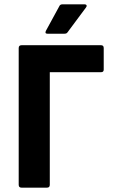

<svg xmlns="http://www.w3.org/2000/svg" viewBox="-20 -863 518 883"><path d="M79 0Q66 0 66 -13V-642Q66 -655 79 -655H445Q457 -655 457 -642V-543Q457 -531 445 -531H209V-13Q209 0 196 0ZM198 -708Q185 -708 191 -721L252 -833Q256 -843 266 -843H370Q376 -843 378 -838.5Q380 -834 375 -828L291 -715Q287 -708 277 -708Z"/></svg>

Font: Sofia Sans ExtraBold
Style: Regular
Weight: 800
Designer: Botio Nikoltchev, Ani Petrova
Foundry: lettersoup
Version: Version 4.101; ttfautohint (v1.8.4.7-5d5b)